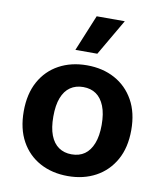

<svg xmlns="http://www.w3.org/2000/svg" viewBox="-84 -810 757 888"><g transform="rotate(10 294.5 -365.5)"><path d="M294 -510Q368 -510 425 -479Q482 -448 514.5 -390Q547 -332 547 -250Q547 -168 514.5 -110Q482 -52 425 -21Q368 10 294 10Q220 10 163 -21Q106 -52 74 -110Q42 -168 42 -250Q42 -332 74 -390Q106 -448 163 -479Q220 -510 294 -510ZM294 -408Q259 -408 233.5 -390.5Q208 -373 194.5 -338Q181 -303 181 -250Q181 -197 194.5 -162Q208 -127 233.5 -109.5Q259 -92 294 -92Q330 -92 355 -109.5Q380 -127 394 -162.5Q408 -198 408 -250Q408 -303 394 -338Q380 -373 355 -390.5Q330 -408 294 -408ZM298 -741H430L331 -571H228Z"/></g></svg>

Font: Kantumruy Pro SemiBold
Style: Regular
Weight: 600
Version: Version 1.002